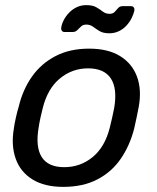

<svg xmlns="http://www.w3.org/2000/svg" viewBox="-20 -720 612 750"><path d="M227 10Q154 10 107 -19Q60 -48 41.5 -99.5Q23 -151 34 -217Q36 -234 42 -260.5Q48 -287 53 -303Q69 -370 105 -421Q141 -472 197 -501Q253 -530 328 -530Q402 -530 449 -501Q496 -472 515 -421Q534 -370 522 -303Q519 -287 513.5 -260.5Q508 -234 504 -217Q487 -151 451.5 -99.5Q416 -48 360 -19Q304 10 227 10ZM231 -67Q294 -67 342 -106.5Q390 -146 409 -222Q413 -237 418 -260Q423 -283 426 -298Q439 -374 413 -413.5Q387 -453 324 -453Q262 -453 214 -413.5Q166 -374 147 -298Q143 -283 138 -260Q133 -237 131 -222Q118 -146 143 -106.5Q168 -67 231 -67ZM407 -590Q383 -590 369 -598.5Q355 -607 343.5 -615.5Q332 -624 317 -624Q305 -624 297 -617Q289 -610 282 -602.5Q275 -595 264 -595H232Q225 -595 221.5 -600Q218 -605 219 -611Q221 -626 229 -641.5Q237 -657 250 -670.5Q263 -684 280 -692Q297 -700 317 -700Q342 -700 356.5 -691.5Q371 -683 382 -674.5Q393 -666 408 -666Q421 -666 428 -673.5Q435 -681 441.5 -688.5Q448 -696 459 -696H491Q499 -696 502.5 -691Q506 -686 505 -679Q502 -665 494 -649Q486 -633 473.5 -619.5Q461 -606 444 -598Q427 -590 407 -590Z"/></svg>

Font: Rubik
Style: Italic
Weight: 400
Italic angle: -12°
Designer: Hubert and Fischer
Foundry: Hubert and Fischer
Version: Version 2.300;gftools[0.9.30]